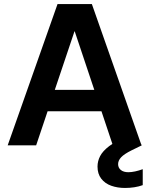

<svg xmlns="http://www.w3.org/2000/svg" viewBox="-20 -720 739 951"><path d="M18 0 265 -700H435L681 0H539L350 -565H349L159 0ZM130 -169 166 -275H522L557 -169ZM599 211Q562 211 531 200Q500 189 481.5 165Q463 141 463 105Q463 78 476 53Q489 28 520.5 4Q552 -20 607 -43L652 -63L682 0L631 25Q595 43 580 59Q565 75 565 93Q565 111 578.5 122Q592 133 616 133Q631 133 649.5 129Q668 125 687 118V197Q668 204 645.5 207.5Q623 211 599 211Z"/></svg>

Font: DM Sans 28pt
Style: Bold
Weight: 700
Version: Version 4.004;gftools[0.9.30]